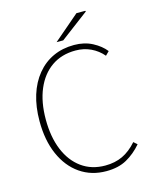

<svg xmlns="http://www.w3.org/2000/svg" viewBox="-124 -913 810 1008"><g transform="rotate(-15 281.0 -409.0)"><path d="M328 12Q247 12 185.5 -30.5Q124 -73 90 -150.5Q56 -228 56 -332Q56 -410 75.5 -472.5Q95 -535 132 -580Q169 -625 220 -648.5Q271 -672 334 -672Q390 -672 433.5 -649Q477 -626 502 -594L482 -574Q455 -606 417 -624Q379 -642 334 -642Q258 -642 203.5 -604Q149 -566 119.5 -496.5Q90 -427 90 -332Q90 -237 119 -166.5Q148 -96 202 -57Q256 -18 330 -18Q383 -18 424.5 -37.5Q466 -57 503 -99L522 -82Q485 -39 439.5 -13.5Q394 12 328 12ZM250 -710 390 -830H438L440 -826L286 -710Z"/></g></svg>

Font: Source Sans 3 VF
Style: Regular
Weight: 200
Designer: Paul D. Hunt
Foundry: Adobe
Version: Version 3.046;hotconv 1.0.118;makeotfexe 2.5.65603